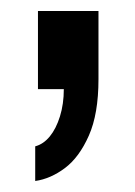

<svg xmlns="http://www.w3.org/2000/svg" viewBox="-20 -162 246 349"><path d="M44 167V104Q59 100 70.5 86Q82 72 89 49.5Q96 27 96 0H49V-142H159V-18Q159 45 141.5 84.5Q124 124 98 143.5Q72 163 44 167Z"/></svg>

Font: Archivo ExtraCondensed
Style: Bold
Weight: 700
Width: 2
Designer: Hector Gatti
Foundry: Omnibus-Type
Version: Version 2.001